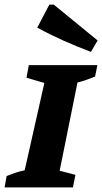

<svg xmlns="http://www.w3.org/2000/svg" viewBox="-36 -820 447 840"><path d="M-16 0 -7 -50Q13 -58 32.5 -64.5Q52 -71 72 -75L158 -457L80 -480L90 -535H390L380 -485Q360 -477 341.5 -470.5Q323 -464 303 -459L225 -73L294 -55L283 0ZM362 -593Q301 -616 242.5 -642Q184 -668 127 -699L180 -800H199L391 -643Z"/></svg>

Font: Piazzolla SC
Style: Bold Italic
Weight: 700
Italic angle: -11.3°
Designer: Juan Pablo del Peral
Foundry: Huerta Tipografica
Version: Version 1.330